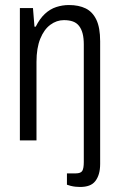

<svg xmlns="http://www.w3.org/2000/svg" viewBox="-20 -558 472 763"><path d="M298 185Q290 185 280 184Q270 183 260.5 180.5Q251 178 246 176V131H281Q301 131 307 121Q313 111 313 86V-382Q313 -406 308.5 -424Q304 -442 294.5 -454.5Q285 -467 270 -472.5Q255 -478 234 -478Q205 -478 180 -459.5Q155 -441 140 -404Q125 -367 125 -312V0H59V-526H111L117 -452H122Q138 -484 158.5 -503Q179 -522 203.5 -530Q228 -538 254 -538Q293 -538 320.5 -524.5Q348 -511 363 -479.5Q378 -448 378 -394V93Q378 116 373 133Q368 150 358.5 162Q349 174 334 179.5Q319 185 298 185Z"/></svg>

Font: Archivo Condensed Light
Style: Regular
Weight: 300
Width: 3
Designer: Hector Gatti
Foundry: Omnibus-Type
Version: Version 2.001